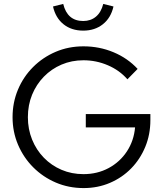

<svg xmlns="http://www.w3.org/2000/svg" viewBox="-20 -947 828 978"><path d="M406 11Q330 11 264.5 -17Q199 -45 149.5 -94.5Q100 -144 72 -209.5Q44 -275 44 -350Q44 -425 71.5 -490.5Q99 -556 148.5 -605.5Q198 -655 263.5 -683Q329 -711 405 -711Q486 -711 558 -681Q630 -651 681 -596L629 -543Q589 -589 529.5 -614.5Q470 -640 405 -640Q345 -640 293.5 -618Q242 -596 203.5 -556.5Q165 -517 143.5 -464.5Q122 -412 122 -350Q122 -289 143.5 -236Q165 -183 203.5 -143.5Q242 -104 293.5 -82Q345 -60 405 -60Q476 -60 533.5 -91Q591 -122 626.5 -176Q662 -230 668 -298H417V-366H746V-335Q746 -262 720 -199Q694 -136 648 -89Q602 -42 540 -15.5Q478 11 406 11ZM404 -791Q344 -791 303.5 -823.5Q263 -856 250 -914L302 -927Q323 -840 404 -840Q442 -840 468.5 -862Q495 -884 506 -927L558 -914Q545 -856 504 -823.5Q463 -791 404 -791Z"/></svg>

Font: Red Hat Display Variable
Style: Regular
Weight: 400
Designer: Pentagram, MCKL
Foundry: Pentagram, MCKL
Version: Version 1.021